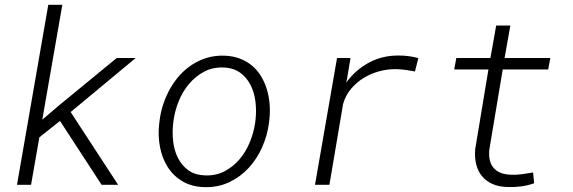

<svg xmlns="http://www.w3.org/2000/svg" viewBox="-20 -770 2388 800"><path d="M230 -266.1 144 -197.8 109.4 0H50.8L181.2 -750H239.7L156.2 -271.5L225.1 -330.1L466.3 -528.3H545.4L274.4 -303.2L472.2 0H403.3Z M645 -268.6Q649.4 -303.2 660.6 -336.9Q671.9 -370.6 689 -400.9Q706.1 -431.2 729.2 -456.8Q752.4 -482.4 780.8 -500.7Q809.1 -519 842.3 -529.1Q875.5 -539.1 913.6 -538.1Q949.7 -537.1 978.8 -526.1Q1007.8 -515.1 1030 -496.6Q1052.2 -478 1067.6 -452.6Q1083 -427.2 1091.8 -398.2Q1100.6 -369.1 1103.3 -337.4Q1106 -305.7 1102.5 -273.4L1100.6 -256.8Q1093.8 -204.6 1072 -156Q1050.3 -107.4 1015.9 -70.1Q981.4 -32.7 934.8 -10.7Q888.2 11.2 832 9.8Q778.3 8.3 740 -14.6Q701.7 -37.6 678.5 -74.5Q655.3 -111.3 646.5 -158Q637.7 -204.6 643.1 -252.4ZM701.2 -252Q697.3 -216.3 701.7 -179.2Q706.1 -142.1 721.7 -111.3Q737.3 -80.6 764.9 -60.5Q792.5 -40.5 835 -39.1Q879.9 -37.6 916 -56.6Q952.1 -75.7 978.5 -106.9Q1004.9 -138.2 1021 -177.7Q1037.1 -217.3 1043 -257.3L1044.9 -272.9Q1048.8 -308.6 1044.4 -346.2Q1040 -383.8 1024.4 -415Q1008.8 -446.3 981 -466.8Q953.1 -487.3 910.6 -488.8Q865.2 -490.2 829.3 -470.7Q793.5 -451.2 767.1 -419.7Q740.7 -388.2 724.6 -348.1Q708.5 -308.1 703.1 -268.6Z M1643.1 -538.6Q1684.6 -538.6 1723.1 -527.8L1709 -472.2Q1689.5 -476.1 1669.9 -478.8Q1650.4 -481.4 1630.4 -481.9Q1595.7 -482.4 1560.8 -473.1Q1525.9 -463.9 1495.8 -445.6Q1465.8 -427.2 1442.9 -400.1Q1419.9 -373 1409.7 -337.4L1352.5 0H1292.5L1384.3 -528.3H1440.4L1425.3 -437.5L1422.4 -425.8Q1462.4 -480 1518.6 -509.8Q1574.7 -539.6 1643.1 -538.6Z M2106.4 -663.6 2082.5 -528.3H2272.9L2264.2 -480.5H2074.7L2019 -147.5Q2013.7 -98.1 2036.4 -70.8Q2059.1 -43.5 2108.9 -42Q2132.3 -41 2155.3 -44.2Q2178.2 -47.4 2201.2 -51.3L2205.6 -6.3Q2179.2 2.9 2151.6 6.6Q2124 10.3 2096.2 9.3Q2060.1 8.8 2033.2 -2.9Q2006.3 -14.6 1989 -35.2Q1971.7 -55.7 1964.4 -84.5Q1957 -113.3 1960 -148.4L2015.1 -480.5H1872.6L1881.3 -528.3H2023.4L2047.4 -663.6Z"/></svg>

Font: Roboto Mono Light
Style: Italic
Weight: 300
Designer: Google
Version: Version 2.000985; 2015; ttfautohint (v1.3)